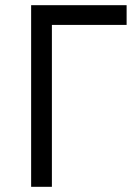

<svg xmlns="http://www.w3.org/2000/svg" viewBox="-20 -720 528 740"><path d="M100 0H180V-624H468V-700H100Z"/></svg>

Font: Fixel Text Regular
Style: Regular
Weight: 400
Width: 4
Designer: AlfaBravo + MacPaw
Foundry: Kyrylo Tkachov, Marchela Mozhyna, Serhii Makarenko, Maria Weinstein, Zakhar Kryvoshyya
Version: Version 1.211